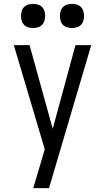

<svg xmlns="http://www.w3.org/2000/svg" viewBox="-20 -967 540 987"><path d="M232 0H151Q160 -30 169 -60.5Q178 -91 187 -121L210 -200L51 -735H132L251 -305L368 -735H449ZM350 -823Q338 -823 325.5 -826.5Q313 -830 304 -839Q295 -848 291.5 -860.5Q288 -873 288 -885Q288 -897 291.5 -909.5Q295 -922 304 -931Q313 -940 325.5 -943.5Q338 -947 350 -947Q362 -947 374.5 -943.5Q387 -940 396 -931Q405 -922 408.5 -909.5Q412 -897 412 -885Q412 -873 408.5 -860.5Q405 -848 396 -839Q387 -830 374.5 -826.5Q362 -823 350 -823ZM150 -823Q138 -823 125.5 -826.5Q113 -830 104 -839Q95 -848 91.5 -860.5Q88 -873 88 -885Q88 -897 91.5 -909.5Q95 -922 104 -931Q113 -940 125.5 -943.5Q138 -947 150 -947Q162 -947 174.5 -943.5Q187 -940 196 -931Q205 -922 208.5 -909.5Q212 -897 212 -885Q212 -873 208.5 -860.5Q205 -848 196 -839Q187 -830 174.5 -826.5Q162 -823 150 -823Z"/></svg>

Font: Iosevka Fixed
Style: Regular
Weight: 400
Monospace: yes
Designer: Belleve Invis
Foundry: Belleve Invis
Version: Version 33.2.4